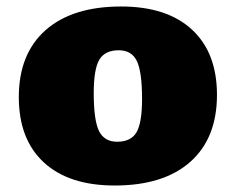

<svg xmlns="http://www.w3.org/2000/svg" viewBox="-20 -557 727 592"><path d="M333.5 15Q192.5 15 115.2 -56.2Q38 -127.5 38 -257.5Q38 -391 120.5 -464Q203 -537 353.5 -537Q494.5 -537 571.8 -465.8Q649 -394.5 649 -264.5Q649 -131 566.8 -58Q484.5 15 333.5 15ZM341 -120Q384 -120 401 -149.2Q418 -178.5 418 -252Q418 -335.5 402 -368.8Q386 -402 346 -402Q303.5 -402 286.2 -372.8Q269 -343.5 269 -270Q269 -186.5 285.2 -153.2Q301.5 -120 341 -120Z"/></svg>

Font: Newsreader 6pt ExtraBold
Style: Regular
Weight: 800
Designer: Hugues Gentile
Foundry: Production Type
Version: Version 1.003; ttfautohint (v1.8.3)